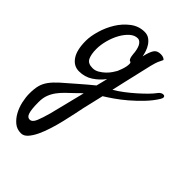

<svg xmlns="http://www.w3.org/2000/svg" viewBox="-279 -494 1076 1076"><g transform="rotate(45 259.0 43.5)"><path d="M257.8 139.6Q252.9 163.1 245.6 198.2Q238.3 233.4 229 272.5Q219.7 311.5 207.5 350.1Q195.3 388.7 180.7 419.4Q166 450.2 148.4 469.7Q130.9 489.3 109.4 489.3Q77.1 489.3 54.2 470.2Q31.2 451.2 15.6 422.4Q0 393.6 -7.3 360.4Q-14.6 327.1 -14.6 298.8Q-14.6 259.8 -7.8 233.9Q-1 208 16.1 184.6Q33.2 161.1 62.5 134.8Q91.8 108.4 137.7 69.3Q160.2 49.8 180.7 32.2Q201.2 14.6 219.7 0Q224.6 -19.5 229 -36.6Q233.4 -53.7 236.3 -67.4Q210.9 -33.2 175.3 -9.8Q139.6 13.7 93.8 13.7Q51.8 13.7 25.9 -23.9Q0 -61.5 0 -134.8Q0 -170.9 13.7 -217.8Q27.3 -264.6 52.7 -305.7Q78.1 -346.7 115.2 -375Q152.3 -403.3 198.2 -403.3Q219.7 -403.3 235.4 -392.6Q251 -381.8 261.7 -365.7Q272.5 -349.6 278.3 -331.5Q284.2 -313.5 287.1 -297.9Q289.1 -303.7 290 -310.1Q291 -316.4 293 -321.3Q302.7 -354.5 314.9 -366.7Q327.1 -378.9 351.6 -378.9Q365.2 -378.9 374.5 -374Q383.8 -369.1 383.8 -365.2Q378.9 -354.5 376 -348.6Q373 -342.8 370.1 -336.4Q367.2 -330.1 364.3 -320.3Q361.3 -310.5 356.4 -292Q354.5 -285.2 349.1 -260.3Q343.8 -235.4 335.4 -201.2Q327.1 -167 317.9 -126Q308.6 -85 299.8 -45.9Q327.1 -61.5 356.4 -84Q385.7 -106.4 412.1 -129.9Q438.5 -153.3 459 -174.3Q479.5 -195.3 489.3 -209Q497.1 -220.7 506.8 -225.6Q516.6 -230.5 523.9 -229Q531.2 -227.5 532.7 -220.2Q534.2 -212.9 526.4 -200.2Q503.9 -164.1 471.7 -130.4Q439.5 -96.7 405.8 -67.9Q372.1 -39.1 340.3 -17.1Q308.6 4.9 286.1 18.6Q276.4 62.5 269.5 89.8Q262.7 117.2 257.8 139.6ZM134.8 -52.7Q155.3 -52.7 173.3 -63.5Q191.4 -74.2 206.1 -88.4Q220.7 -102.5 230.5 -117.2Q240.2 -131.8 245.1 -140.6Q249 -149.4 254.4 -164.1Q259.8 -178.7 262.7 -192.4Q265.6 -206.1 265.1 -216.8Q264.6 -227.5 257.8 -228.5Q252 -229.5 248.5 -236.3Q245.1 -243.2 243.2 -252Q241.2 -260.7 240.7 -269.5Q240.2 -278.3 239.3 -285.2Q234.4 -319.3 222.7 -335Q210.9 -350.6 196.3 -350.6Q171.9 -350.6 149.9 -331.1Q127.9 -311.5 110.8 -280.8Q93.8 -250 84 -213.4Q74.2 -176.8 74.2 -143.6Q74.2 -102.5 85.9 -77.6Q97.7 -52.7 134.8 -52.7ZM89.8 400.4Q109.4 400.4 121.6 371.6Q133.8 342.8 147.5 293Q150.4 281.2 155.8 259.3Q161.1 237.3 168.5 209Q175.8 180.7 183.6 147.9Q191.4 115.2 200.2 82Q192.4 88.9 184.1 96.2Q175.8 103.5 167 113.3Q145.5 133.8 125.5 152.8Q105.5 171.9 89.8 192.9Q74.2 213.9 64.9 238.3Q55.7 262.7 55.7 294.9Q55.7 327.1 58.1 347.7Q60.5 368.2 64.9 379.9Q69.3 391.6 75.7 396Q82 400.4 89.8 400.4Z"/></g></svg>

Font: Satisfy
Style: Regular
Weight: 400
Designer: Font Diner, Inc
Foundry: Font Diner, Inc
Version: Version 1.000